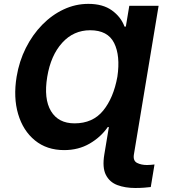

<svg xmlns="http://www.w3.org/2000/svg" viewBox="-20 -757 869 982"><path d="M791.2 -727.3 664.8 33.4Q659.8 65.3 681.1 76.2Q702.4 87 732.2 87Q741.5 87 751.1 86.1Q760.7 85.2 770.2 84.2L751.1 199.6Q736.9 201.3 717.2 202.9Q697.4 204.5 671.5 204.5Q620 204.5 580.3 189.6Q540.5 174.7 521.5 137.4Q502.5 100.1 513.5 33.4L536.9 -107.2H531.2Q496.1 -56.1 438.7 -22.7Q381.4 10.7 308.2 10.7Q219.5 10.7 158.7 -38.9Q98 -88.4 72.8 -173.5Q47.6 -258.5 65 -364.7Q78.1 -443.9 112.2 -511.7Q146.3 -579.5 195.8 -630.1Q245.4 -680.8 305.8 -709Q366.1 -737.2 431.8 -737.2Q506 -737.2 552.2 -704Q598.4 -670.8 616.8 -621.1H623.6L641.3 -727.3ZM361.2 -126.1Q454.5 -126.1 507.6 -191.2Q560.7 -256.4 580.3 -364.3Q596.2 -471.9 563.7 -537.1Q531.2 -602.3 441.1 -602.3Q356.2 -602.3 297.9 -538Q239.7 -473.7 221.6 -364.3Q203.1 -251.4 240.8 -188.7Q278.4 -126.1 361.2 -126.1Z"/></svg>

Font: Inter UI
Style: Bold Italic
Weight: 700
Italic angle: 9.39999°
Designer: Rasmus Andersson
Foundry: rsms
Version: 3.2;8d6f07862